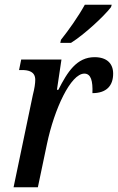

<svg xmlns="http://www.w3.org/2000/svg" viewBox="-20 -786 495 806"><path d="M233 -606H278C335 -642 416 -717 446 -756L449 -766H336C309 -717 268 -659 236 -619ZM118 -388 37 0H139L177 -181C208 -329 277 -477 334 -477C362 -477 370 -446 368 -395C427 -395 455 -426 455 -477C455 -518 430 -546 377 -546C302 -546 263 -484 225 -409H219L238 -536H69L60 -492H72C99 -492 128 -486 128 -451C128 -436 125 -415 118 -388Z"/></svg>

Font: Noto Serif Condensed Medium
Style: Italic
Weight: 500
Width: 3
Italic angle: -12°
Designer: Monotype Design Team
Foundry: Monotype Imaging Inc.
Version: Version 2.013